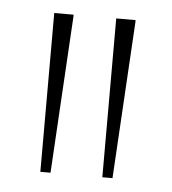

<svg xmlns="http://www.w3.org/2000/svg" viewBox="-35 -841 353 395"><g transform="rotate(5 141.0 -644.0)"><path d="M102 -808V-804L83 -480H62V-808ZM230 -808V-804L211 -480H190V-808Z"/></g></svg>

Font: Encode Sans Compressed
Style: ExtraLight
Weight: 200
Designer: Pablo Impallari, Andres Torresi
Foundry: Pablo Impallari, Andres Torresi
Version: Version 1.000; ttfautohint (v1.00) -l 8 -r 50 -G 200 -x 14 -